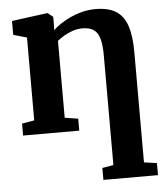

<svg xmlns="http://www.w3.org/2000/svg" viewBox="-55 -613 781 904"><g transform="rotate(-5 335.0 -161.5)"><path d="M397 241V184.5L450 175.5V-343Q450 -391.5 441.8 -421.2Q433.5 -451 414 -464.8Q394.5 -478.5 360.5 -478.5Q336.5 -478.5 314.5 -471Q292.5 -463.5 273.5 -452.2Q254.5 -441 241 -430V-66.5L304 -56.5V0H38.5V-56.5L97 -66.5V-458L33.5 -476.5V-542L199.5 -564H204L228.5 -544.5V-506L227.5 -481.5Q248.5 -501.5 280.2 -520.2Q312 -539 350.2 -551.2Q388.5 -563.5 429 -563.5Q489 -563.5 525.2 -541.5Q561.5 -519.5 578 -471.5Q594.5 -423.5 594.5 -345.5V175.5L655 184V241Z"/></g></svg>

Font: Merriweather 28pt
Style: Bold
Weight: 700
Version: Version 2.100